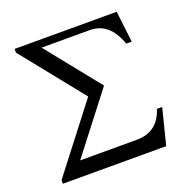

<svg xmlns="http://www.w3.org/2000/svg" viewBox="-129 -857 970 982"><g transform="rotate(-20 355.5 -366.0)"><path d="M611.3 0H48.8V-19.5L323.2 -375L52.7 -712.4V-732.4H608.4L628.4 -562.5H598.6Q553.7 -691.4 447.3 -691.4H184.6L418.5 -399.9L172.9 -82H481Q596.2 -82 631.8 -195.3H660.6Z"/></g></svg>

Font: Munson
Style: Regular
Weight: 400
Designer: Paul James MIller
Foundry: High-Logic / Made with FontCreator
Version: Version 2.10;May 5, 2019;FontCreator 11.5.0.2430 64-bit